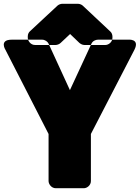

<svg xmlns="http://www.w3.org/2000/svg" viewBox="-61 -958 739 1016"><path d="M309 -481 196 -727C191 -738 177 -748 162 -748H1C-67 -748 -32 -694 -32 -694L196 -249V0C196 16 211 38 234 38H383C399 38 420 23 420 0V-249L650 -694C681 -755 617 -748 617 -748H457C445 -748 429 -741 423 -727ZM534 -764V-758C534 -735 513 -720 497 -720H385C375 -720 365 -726 359 -731L310 -778L260 -731C253 -724 241 -720 234 -720H124C101 -720 86 -742 86 -758V-766C86 -777 91 -787 98 -793L243 -928C250 -934 260 -938 269 -938H351C361 -938 372 -933 377 -928L523 -791C531 -784 534 -773 534 -764Z"/></svg>

Font: Asimov Print
Style: E
Weight: 500
Designer: Google
Version: Version 2.000980; 2014